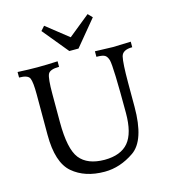

<svg xmlns="http://www.w3.org/2000/svg" viewBox="-133 -1024 1011 1145"><g transform="rotate(-15 372.5 -451.5)"><path d="M371.6 15.6Q249.5 15.6 173.8 -49.1Q98.1 -113.8 98.1 -285.2V-535.6Q98.1 -610.4 87.6 -634.8Q77.1 -659.2 22.5 -659.2V-693.4Q91.3 -689.9 143.1 -689.9Q204.1 -689.9 269.5 -693.4V-659.2Q211.9 -659.2 200.4 -633.8Q189 -608.4 189 -513.7V-339.4Q189 -173.3 236.3 -113.5Q283.7 -53.7 389.2 -53.2Q489.7 -53.7 536.6 -109.6Q583.5 -165.5 583.5 -290Q583.5 -576.7 572.8 -617.7Q565.9 -641.6 552.2 -650.4Q538.6 -659.2 500 -659.2V-693.4Q584.5 -689.9 610.4 -689.9Q636.7 -689.9 721.2 -693.4V-659.2Q661.1 -659.2 651.9 -621.1Q642.6 -583 642.6 -459V-312.5Q642.6 -105.5 554.7 -44.9Q466.8 15.6 371.6 15.6ZM409.7 -734.4H353L223.1 -892.6L246.6 -918.9L382.3 -811.5L515.1 -918.9L540.5 -892.6Z"/></g></svg>

Font: Kelvinch
Style: Regular
Weight: 400
Designer: Paul James MIller
Foundry: High-Logic / Made with FontCreator
Version: Version 3.30 September 23, 2016